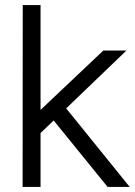

<svg xmlns="http://www.w3.org/2000/svg" viewBox="-20 -740 536 760"><path d="M69.5 0H140.5V-213.5L192.5 -263L406 0H493.5L242 -311L480.5 -540H389L140.5 -305V-720H70Z"/></svg>

Font: Hauora
Style: Regular
Weight: 400
Designer: Mikhail Sharanda
Foundry: WCYS & Co.
Version: Version 1.010